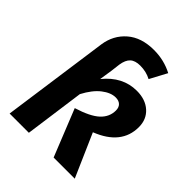

<svg xmlns="http://www.w3.org/2000/svg" viewBox="-214 -872 988 988"><g transform="rotate(45 280.0 -378.5)"><path d="M549.8 -420.9Q549.8 -293 400.9 -234.9L503.9 0H350.1L247.1 -256.8Q333 -283.2 369.4 -317.1Q405.8 -351.1 405.8 -397.9Q405.8 -420.4 393.1 -432.6Q380.4 -444.8 357.9 -444.8Q322.3 -444.8 284.2 -415.3Q246.1 -385.7 214.8 -326.2L169.9 0H29.8L104 -528.8L111.8 -585Q123 -661.6 178 -709.2Q232.9 -756.8 324.2 -756.8Q397.9 -756.8 460 -724.1L410.2 -630.9Q375 -649.9 331.1 -649.9Q294.4 -649.9 275.6 -632.6Q256.8 -615.2 251 -577.1L245.1 -528.8L233.9 -455.1Q307.6 -545.9 410.2 -545.9Q473.6 -545.9 511.7 -511.5Q549.8 -477.1 549.8 -420.9Z"/></g></svg>

Font: FiraGO SemiBold
Style: Italic
Weight: 600
Italic angle: -8°
Designer: bBox Type GmbH
Foundry: bBox Type GmbH
Version: Version 1.001;PS 001.001;hotconv 1.0.88;makeotf.lib2.5.64775